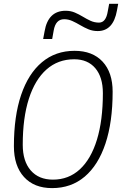

<svg xmlns="http://www.w3.org/2000/svg" viewBox="-20 -967 634 997"><path d="M250.5 9.8Q157.2 9.8 104.7 -47.9Q52.2 -105.5 52.2 -208Q52.2 -363.8 89.8 -474.4Q127.4 -585 198 -644Q268.6 -703.1 367.2 -703.1Q460.4 -703.1 512.7 -647Q564.9 -590.8 564.9 -490.7Q564.9 -333.5 527.6 -221.4Q490.2 -109.4 419.9 -49.8Q349.6 9.8 250.5 9.8ZM254.9 -34.2Q336.4 -34.2 394.5 -87.6Q452.6 -141.1 483.4 -241.7Q514.2 -342.3 514.2 -483.4Q514.2 -566.4 474.9 -612.8Q435.5 -659.2 365.2 -659.2Q281.2 -659.2 221.4 -606.2Q161.6 -553.2 129.9 -454.1Q98.1 -355 98.1 -215.3Q98.1 -129.9 139.6 -82Q181.2 -34.2 254.9 -34.2ZM204.1 -764.6 211.4 -803.7Q229.5 -911.1 320.8 -911.1Q346.7 -911.1 368.4 -901.9Q390.1 -892.6 410.2 -880.4Q430.2 -868.2 450.4 -858.9Q470.7 -849.6 494.1 -849.6Q530.3 -849.6 539.6 -908.2L546.9 -947.3H593.8L587.4 -913.1Q568.4 -805.7 487.3 -805.7Q461.4 -805.7 439.2 -814.9Q417 -824.2 396.5 -836.4Q376 -848.6 355.5 -857.9Q335 -867.2 313 -867.2Q269 -867.2 258.8 -808.6L251 -764.6Z"/></svg>

Font: Cascadia Mono NF ExtraLight
Style: Italic
Weight: 200
Italic angle: -10°
Monospace: yes
Designer: Aaron Bell
Foundry: Saja Typeworks
Version: Version 2404.023; ttfautohint (v1.8.4)